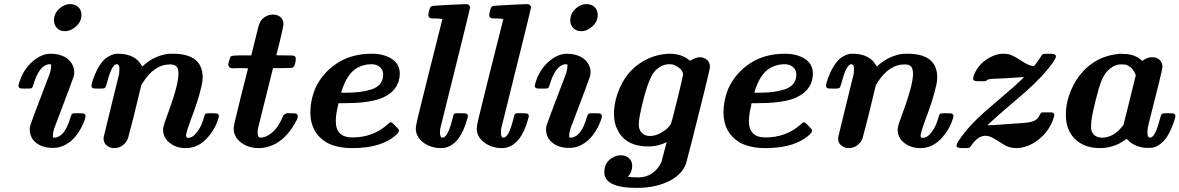

<svg xmlns="http://www.w3.org/2000/svg" viewBox="-20 -714 5750 936"><path d="M296 -562Q272 -562 257.5 -577.5Q243 -593 243 -615Q243 -643 261.5 -664Q280 -685 305 -692Q315 -694 321 -694Q346 -694 361.5 -679.5Q377 -665 377 -641Q377 -609 351 -585.5Q325 -562 296 -562ZM143 -418Q185 -452 226 -452Q271 -452 301 -433Q331 -414 340 -380Q342 -372 342 -364Q342 -350 339 -341Q339 -339 316 -277.5Q293 -216 269 -153L245 -90Q238 -69 238 -55Q237 -46 238.5 -44.5Q240 -43 248 -43Q297 -48 324 -143Q328 -157 332.5 -159.5Q337 -162 361 -162Q386 -162 390 -160Q397 -156 397 -148Q397 -133 377 -93Q335 -13 267 4Q256 7 237 7Q188 7 156.5 -17.5Q125 -42 125 -85Q125 -87 125.5 -91.5Q126 -96 126.5 -99Q127 -102 128 -104Q128 -105 151 -167Q174 -229 198 -291Q222 -353 222 -354Q229 -375 229 -389Q230 -398 228.5 -399.5Q227 -401 219 -401Q171 -396 143 -302Q139 -287 134.5 -284.5Q130 -282 105 -282Q81 -282 77 -284Q70 -288 70 -296Q70 -300 73 -309Q93 -377 143 -418Z M562 -376V-382Q562 -401 549 -401Q525 -401 502 -312Q496 -290 492 -286Q488 -282 471 -282H461Q437 -282 433 -284Q426 -288 426 -296Q426 -311 445 -356Q462 -395 483.5 -418.5Q505 -442 539 -451Q544 -452 562 -452Q637 -449 667 -400Q671 -393 672.5 -392Q674 -391 675 -390.5Q676 -390 678 -393Q680 -396 683 -398Q729 -438 789 -450Q801 -452 823 -452Q968 -452 968 -336Q968 -314 959 -281Q946 -224 909 -127Q891 -77 889 -65Q887 -55 887 -54Q887 -42 897 -42Q922 -42 944 -75Q962 -99 973 -138Q978 -156 981.5 -159Q985 -162 1005 -162H1012Q1036 -162 1040 -160Q1047 -156 1047 -148Q1047 -144 1044 -135Q1027 -79 984.5 -35.5Q942 8 886 8Q839 8 807 -17.5Q775 -43 775 -82Q775 -97 790 -137Q850 -297 850 -353Q850 -378 841 -389Q832 -400 810 -400Q731 -400 675 -309L669 -300L639 -176Q632 -147 623.5 -114Q615 -81 610 -63Q605 -45 605 -43Q598 -21 579.5 -6.5Q561 8 536 8Q515 8 500 -5Q485 -18 485 -38V-44Q485 -46 523 -200L561 -355Q561 -357 561.5 -364.5Q562 -372 562 -376Z M1112 -381Q1105 -381 1099 -386Q1093 -391 1093 -399Q1093 -404 1096 -414Q1099 -424 1101.5 -431Q1104 -438 1105 -439Q1111 -444 1160 -444H1205L1223 -517Q1241 -592 1244 -596Q1249 -615 1268 -629Q1287 -643 1310 -643Q1334 -643 1348 -630Q1362 -617 1362 -595Q1362 -589 1345 -516Q1327 -446 1327 -445Q1327 -444 1368 -444Q1409 -444 1413 -442Q1422 -438 1422 -428Q1422 -408 1413 -390Q1408 -385 1406 -384Q1402 -382 1356 -382H1311Q1308 -370 1290 -298Q1272 -226 1255.5 -159.5Q1239 -93 1238 -89Q1236 -77 1236 -69Q1236 -54 1239 -48.5Q1242 -43 1254 -43Q1270 -45 1283 -52Q1327 -74 1355 -137Q1360 -146 1361 -152Q1375 -162 1379 -162H1396Q1421 -162 1425 -160Q1432 -156 1432 -146Q1430 -130 1404 -91Q1358 -21 1292 0Q1266 8 1242 8Q1190 8 1154.5 -19.5Q1119 -47 1119 -89Q1119 -102 1154 -242L1189 -380Q1189 -382 1148 -382Q1136 -382 1124.5 -381.5Q1113 -381 1112 -381Z M1617 -123Q1617 -44 1698 -44Q1797 -44 1868 -106Q1880 -118 1885 -118Q1891 -118 1903 -105Q1924 -84 1925 -79Q1926 -71 1914 -59Q1843 8 1698 8Q1621 8 1571 -20Q1493 -68 1493 -166Q1493 -224 1516 -281Q1551 -358 1622 -405Q1693 -452 1793 -452Q1851 -452 1890 -427Q1929 -402 1929 -354Q1929 -339 1924 -320Q1906 -259 1831 -232Q1768 -211 1660 -211H1630L1628 -200Q1617 -157 1617 -123ZM1848 -351Q1848 -373 1832 -387Q1816 -401 1791 -401Q1757 -401 1727 -386Q1672 -360 1643 -262H1665Q1703 -262 1732 -265.5Q1761 -269 1789 -277.5Q1817 -286 1832.5 -304.5Q1848 -323 1848 -351Z M2125 -68Q2125 -43 2137 -43Q2145 -43 2153 -52Q2170 -71 2186 -135Q2187 -139 2188 -144Q2189 -149 2190 -151Q2191 -153 2191.5 -155.5Q2192 -158 2194 -158.5Q2196 -159 2197.5 -160.5Q2199 -162 2204 -162Q2209 -162 2212.5 -162Q2216 -162 2225 -162Q2250 -162 2254 -160Q2261 -156 2261 -148Q2261 -144 2258 -135Q2225 -14 2154 5Q2143 8 2129 8Q2094 8 2064.5 -6.5Q2035 -21 2020 -44Q2007 -64 2007 -88Q2007 -105 2034 -211Q2055 -297 2072 -364L2137 -622H2133Q2132 -622 2128 -622.5Q2124 -623 2117.5 -623.5Q2111 -624 2106 -624Q2101 -624 2095 -624Q2089 -624 2085 -624.5Q2081 -625 2080 -625Q2068 -628 2068 -642Q2068 -647 2072 -661.5Q2076 -676 2078 -679Q2082 -683 2084 -684Q2087 -686 2162 -690Q2237 -694 2251 -694Q2269 -694 2272 -679Q2272 -672 2126 -86Q2125 -81 2125 -68Z M2422 -68Q2422 -43 2434 -43Q2442 -43 2450 -52Q2467 -71 2483 -135Q2484 -139 2485 -144Q2486 -149 2487 -151Q2488 -153 2488.5 -155.5Q2489 -158 2491 -158.5Q2493 -159 2494.5 -160.5Q2496 -162 2501 -162Q2506 -162 2509.5 -162Q2513 -162 2522 -162Q2547 -162 2551 -160Q2558 -156 2558 -148Q2558 -144 2555 -135Q2522 -14 2451 5Q2440 8 2426 8Q2391 8 2361.5 -6.5Q2332 -21 2317 -44Q2304 -64 2304 -88Q2304 -105 2331 -211Q2352 -297 2369 -364L2434 -622H2430Q2429 -622 2425 -622.5Q2421 -623 2414.5 -623.5Q2408 -624 2403 -624Q2398 -624 2392 -624Q2386 -624 2382 -624.5Q2378 -625 2377 -625Q2365 -628 2365 -642Q2365 -647 2369 -661.5Q2373 -676 2375 -679Q2379 -683 2381 -684Q2384 -686 2459 -690Q2534 -694 2548 -694Q2566 -694 2569 -679Q2569 -672 2423 -86Q2422 -81 2422 -68Z M2813 -562Q2789 -562 2774.5 -577.5Q2760 -593 2760 -615Q2760 -643 2778.5 -664Q2797 -685 2822 -692Q2832 -694 2838 -694Q2863 -694 2878.5 -679.5Q2894 -665 2894 -641Q2894 -609 2868 -585.5Q2842 -562 2813 -562ZM2660 -418Q2702 -452 2743 -452Q2788 -452 2818 -433Q2848 -414 2857 -380Q2859 -372 2859 -364Q2859 -350 2856 -341Q2856 -339 2833 -277.5Q2810 -216 2786 -153L2762 -90Q2755 -69 2755 -55Q2754 -46 2755.5 -44.5Q2757 -43 2765 -43Q2814 -48 2841 -143Q2845 -157 2849.5 -159.5Q2854 -162 2878 -162Q2903 -162 2907 -160Q2914 -156 2914 -148Q2914 -133 2894 -93Q2852 -13 2784 4Q2773 7 2754 7Q2705 7 2673.5 -17.5Q2642 -42 2642 -85Q2642 -87 2642.5 -91.5Q2643 -96 2643.5 -99Q2644 -102 2645 -104Q2645 -105 2668 -167Q2691 -229 2715 -291Q2739 -353 2739 -354Q2746 -375 2746 -389Q2747 -398 2745.5 -399.5Q2744 -401 2736 -401Q2688 -396 2660 -302Q2656 -287 2651.5 -284.5Q2647 -282 2622 -282Q2598 -282 2594 -284Q2587 -288 2587 -296Q2587 -300 2590 -309Q2610 -377 2660 -418Z M3230 -21Q3188 0 3141 0Q3029 0 2990 -82Q2973 -113 2973 -163Q2973 -190 2982 -229Q2997 -288 3028 -334Q3062 -384 3114.5 -415Q3167 -446 3228 -451Q3230 -452 3245 -452Q3300 -452 3337 -423L3344 -418Q3374 -435 3390 -435Q3412 -435 3426.5 -422.5Q3441 -410 3441 -387Q3441 -379 3412 -261.5Q3383 -144 3354 -30Q3325 84 3324 85Q3302 141 3236.5 171.5Q3171 202 3084 202Q2926 202 2926 125Q2926 72 2975 50Q2988 43 3006 43Q3030 43 3046 57Q3062 71 3062 94Q3062 124 3041 148H3045Q3060 151 3090 151Q3131 151 3161 129.5Q3191 108 3205 74Q3207 68 3218 24ZM3094 -108Q3094 -81 3109 -66Q3124 -51 3149 -51Q3177 -51 3207.5 -69.5Q3238 -88 3250 -109Q3254 -115 3282 -229.5Q3310 -344 3310 -350Q3310 -367 3294.5 -380Q3279 -393 3262 -399Q3252 -401 3242 -401Q3206 -401 3174 -369Q3144 -338 3115 -222Q3094 -138 3094 -108Z M3631 -123Q3631 -44 3712 -44Q3811 -44 3882 -106Q3894 -118 3899 -118Q3905 -118 3917 -105Q3938 -84 3939 -79Q3940 -71 3928 -59Q3857 8 3712 8Q3635 8 3585 -20Q3507 -68 3507 -166Q3507 -224 3530 -281Q3565 -358 3636 -405Q3707 -452 3807 -452Q3865 -452 3904 -427Q3943 -402 3943 -354Q3943 -339 3938 -320Q3920 -259 3845 -232Q3782 -211 3674 -211H3644L3642 -200Q3631 -157 3631 -123ZM3862 -351Q3862 -373 3846 -387Q3830 -401 3805 -401Q3771 -401 3741 -386Q3686 -360 3657 -262H3679Q3717 -262 3746 -265.5Q3775 -269 3803 -277.5Q3831 -286 3846.5 -304.5Q3862 -323 3862 -351Z M4143 -376V-382Q4143 -401 4130 -401Q4106 -401 4083 -312Q4077 -290 4073 -286Q4069 -282 4052 -282H4042Q4018 -282 4014 -284Q4007 -288 4007 -296Q4007 -311 4026 -356Q4043 -395 4064.5 -418.5Q4086 -442 4120 -451Q4125 -452 4143 -452Q4218 -449 4248 -400Q4252 -393 4253.5 -392Q4255 -391 4256 -390.5Q4257 -390 4259 -393Q4261 -396 4264 -398Q4310 -438 4370 -450Q4382 -452 4404 -452Q4549 -452 4549 -336Q4549 -314 4540 -281Q4527 -224 4490 -127Q4472 -77 4470 -65Q4468 -55 4468 -54Q4468 -42 4478 -42Q4503 -42 4525 -75Q4543 -99 4554 -138Q4559 -156 4562.5 -159Q4566 -162 4586 -162H4593Q4617 -162 4621 -160Q4628 -156 4628 -148Q4628 -144 4625 -135Q4608 -79 4565.5 -35.5Q4523 8 4467 8Q4420 8 4388 -17.5Q4356 -43 4356 -82Q4356 -97 4371 -137Q4431 -297 4431 -353Q4431 -378 4422 -389Q4413 -400 4391 -400Q4312 -400 4256 -309L4250 -300L4220 -176Q4213 -147 4204.5 -114Q4196 -81 4191 -63Q4186 -45 4186 -43Q4179 -21 4160.5 -6.5Q4142 8 4117 8Q4096 8 4081 -5Q4066 -18 4066 -38V-44Q4066 -46 4104 -200L4142 -355Q4142 -357 4142.5 -364.5Q4143 -372 4143 -376Z M4786 -422Q4830 -452 4871 -452Q4889 -452 4900 -449Q4921 -443 4957 -419Q4995 -394 5015 -392H5021L5029 -402Q5047 -426 5056 -441Q5061 -449 5065.5 -450.5Q5070 -452 5092 -452Q5121 -452 5125 -446Q5128 -442 5128 -438Q5128 -435 5125 -430Q5115 -409 5088 -377Q5035 -311 4929 -223Q4876 -178 4850 -155Q4795 -106 4795 -103Q4812 -103 4876 -108Q4940 -113 4948 -113Q4995 -115 5018 -123.5Q5041 -132 5050 -157Q5052 -160 5058 -166H5108Q5118 -164 5120 -155Q5120 -147 5112 -126Q5090 -70 5041 -32Q4992 6 4937 8Q4913 8 4897 2Q4881 -3 4848 -25Q4820 -43 4806 -48Q4797 -52 4784 -52Q4773 -52 4766 -49Q4737 -39 4713 -2Q4708 5 4704 6.5Q4700 8 4678 8Q4649 8 4645 2Q4643 0 4643 -5Q4643 -10 4649 -20Q4678 -69 4735 -126Q4776 -167 4841 -221Q4894 -266 4920 -289Q4973 -337 4973 -339L4969 -338Q4966 -338 4960.5 -337.5Q4955 -337 4949 -337Q4884 -332 4850 -331Q4797 -330 4792 -324Q4788 -318 4776 -318H4760Q4755 -318 4749.5 -318Q4744 -318 4740 -318.5Q4736 -319 4735 -319Q4724 -322 4724 -330Q4724 -347 4745 -381Q4761 -404 4786 -422Z M5342 8Q5267 8 5221.5 -35.5Q5176 -79 5176 -155Q5176 -239 5226 -322Q5302 -439 5434 -451L5437 -452Q5440 -452 5442 -452Q5444 -452 5449 -451.5Q5454 -451 5457 -451Q5509 -451 5543 -422L5549 -418L5551 -419Q5553 -420 5555 -421Q5574 -435 5597 -435Q5620 -435 5633.5 -422Q5647 -409 5647 -387Q5647 -380 5630.5 -312.5Q5614 -245 5595.5 -173Q5577 -101 5575 -89Q5574 -84 5574 -69V-63Q5574 -43 5587 -43Q5611 -43 5634 -132Q5640 -154 5643.5 -158Q5647 -162 5664 -162H5674Q5699 -162 5703 -160Q5710 -156 5710 -148Q5710 -140 5700 -112Q5687 -76 5669 -47Q5641 -6 5603 5Q5596 7 5577 7Q5512 7 5473 -37L5464 -31Q5408 8 5342 8ZM5517 -347Q5504 -386 5468 -399Q5462 -400 5443 -400Q5411 -400 5380 -369Q5362 -351 5349.5 -320Q5337 -289 5320 -220Q5299 -137 5299 -103Q5299 -85 5300 -80Q5312 -43 5352 -43Q5408 -43 5451 -98L5457 -105Q5467 -145 5487 -225.5Q5507 -306 5517 -347Z"/></svg>

Font: KaTeX_Main
Style: Bold Italic
Weight: 700
Version: Version 1.1; ttfautohint (v1.3)